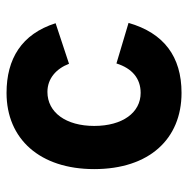

<svg xmlns="http://www.w3.org/2000/svg" viewBox="-14 -549 575 587"><g transform="rotate(-90 273.5 -255.5)"><path d="M283 12C394 12 466 -42 497 -150L373 -187C358 -139 327 -113 283 -113C223 -113 182 -168 182 -255C182 -341 223 -398 286 -398C327 -398 357 -371 372 -332L496 -373C463 -477 387 -523 283 -523C142 -523 50 -421 50 -255C50 -87 142 12 283 12Z"/></g></svg>

Font: Overpass ExtraBold
Style: Regular
Weight: 800
Designer: Delve Withrington, Thomas Jockin
Foundry: Delve Fonts
Version: Version 3.000;DELV;Overpass